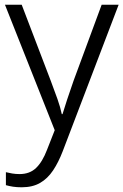

<svg xmlns="http://www.w3.org/2000/svg" viewBox="-20 -553 523 814"><path d="M1 -533H72L195 -211Q211 -169 223.5 -133.5Q236 -98 242 -69H245Q252 -93 264.5 -130.5Q277 -168 292 -211L411 -533H483L246 88Q228 135 205 169.5Q182 204 150 222.5Q118 241 72 241Q51 241 35 238.5Q19 236 5 232V177Q17 180 31.5 182.5Q46 185 63 185Q106 185 133 159Q160 133 179 83L212 -1Z"/></svg>

Font: Noto Sans Syriac Eastern Light
Style: Regular
Weight: 300
Designer: Patrick Giasson and the Monotype Design Team
Foundry: Monotype Imaging Inc.
Version: Version 3.001